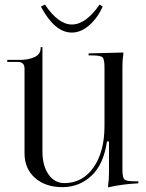

<svg xmlns="http://www.w3.org/2000/svg" viewBox="-20 -808 635 837"><path d="M158.2 -779.3 175.8 -788.1Q234.4 -701.2 293 -701.2Q354.5 -701.2 414.1 -788.1L427.7 -779.3Q405.3 -729.5 369.1 -697.8Q333 -666 293 -666Q218.8 -666 158.2 -779.3ZM583 -17.6V-8.8Q515.6 -5.9 451.2 8.8V1Q455.1 -25.4 455.1 -54.7V-191.4H446.3Q431.6 -90.8 378.4 -41.5Q325.2 7.8 252 7.8Q177.7 7.8 132.3 -32.7Q86.9 -73.2 86.9 -139.6V-508.8Q86.9 -538.1 57.6 -538.1H11.7V-546.9H67.4Q103.5 -546.9 130.4 -559.1Q157.2 -571.3 157.2 -598.6V-602.5H165V-519.5V-148.4Q165 -85.9 191.4 -47.9Q217.8 -9.8 260.7 -9.8Q339.8 -9.8 387.7 -78.1Q435.5 -146.5 435.5 -258.8V-514.6Q435.5 -549.8 426.8 -558.1Q418 -566.4 382.8 -566.4H366.2V-575.2L517.6 -579.1V-571.3Q513.7 -547.9 513.7 -519.5V-69.3Q513.7 -34.2 522.5 -25.9Q531.2 -17.6 566.4 -17.6Z"/></svg>

Font: FoglihtenNo07
Style: Regular
Weight: 500
Designer: gluk (gluksza@wp.pl)
Foundry: gluk (gluksza@wp.pl)
Version: Version 0.871